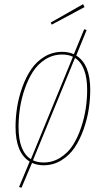

<svg xmlns="http://www.w3.org/2000/svg" viewBox="-20 -774 501 910"><path d="M380.4 -740.2 225.1 -657.2 220.2 -667 374 -754.4ZM341.3 -510.7Q407.7 -469.7 407.7 -347.7Q407.7 -302.7 400.4 -255.6Q393.1 -208.5 376 -160.4Q358.9 -112.3 334.2 -75.2Q309.6 -38.1 271.2 -14.4Q232.9 9.3 186.5 9.3Q156.7 9.3 131.8 -2L82 115.7L70.3 112.3L120.6 -8.3Q53.7 -49.8 53.7 -172.4Q53.7 -217.8 61 -264.9Q68.4 -312 85.4 -359.9Q102.5 -407.7 127.4 -444.8Q152.3 -481.9 190.4 -505.1Q228.5 -528.3 274.9 -528.3Q305.2 -528.3 330.1 -517.1L378.9 -635.3L390.6 -631.8ZM67.9 -172.4Q67.9 -56.6 126.5 -19.5L325.7 -504.9Q304.2 -515.6 274.9 -515.6Q231 -515.6 195.1 -492.9Q159.2 -470.2 136 -434.1Q112.8 -397.9 96.9 -351.6Q81.1 -305.2 74.5 -260.3Q67.9 -215.3 67.9 -172.4ZM186.5 -3.9Q230.5 -3.9 266.6 -27.1Q302.7 -50.3 325.7 -86.4Q348.6 -122.6 364.3 -169.2Q379.9 -215.8 386.5 -260.5Q393.1 -305.2 393.1 -347.7Q393.1 -461.9 335.4 -499.5L136.2 -14.2Q158.2 -3.9 186.5 -3.9Z"/></svg>

Font: Fira Sans Compressed Hair
Style: Italic
Weight: 100
Width: 3
Italic angle: -8°
Designer: Carrois Corporate & Edenspiekermann AG
Foundry: Carrois Corporate GbR & Edenspiekermann AG
Version: Version 4.203;PS 004.203;hotconv 1.0.88;makeotf.lib2.5.64775